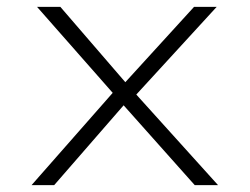

<svg xmlns="http://www.w3.org/2000/svg" viewBox="-20 -540 728 560"><path d="M548 0 328 -247 323 -253 88 -520H156L363 -280L366 -277L616 0ZM72 0 320 -282 352 -246 138 0ZM370 -256 338 -292 546 -520H612Z"/></svg>

Font: Lexend Exa ExtraLight
Style: Regular
Weight: 250
Designer: Bonnie Shaver-Troup, Thomas Jockin
Foundry: Lexend
Version: Version 1.007